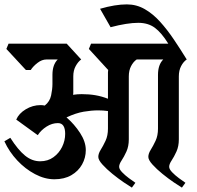

<svg xmlns="http://www.w3.org/2000/svg" viewBox="-42 -838 899 875"><path d="M328 -567Q314 -557 303 -537Q292 -517 292 -490V-422Q292 -418 292 -414Q292 -410 291 -406Q311 -409 330 -409Q364 -409 393 -404Q422 -399 450 -388V-497Q450 -502 450 -508Q450 -514 451 -519L363 -615L373 -639H725Q694 -689 663.5 -711.5Q633 -734 588 -734Q563 -734 531.5 -729Q500 -724 462 -714L414 -798Q483 -818 536 -818Q580 -818 617.5 -796.5Q655 -775 687.5 -739Q720 -703 750 -658.5Q780 -614 809 -567Q794 -557 783.5 -537Q773 -517 773 -490V-203Q773 -171 762 -147Q751 -123 740 -106.5Q729 -90 729 -78Q729 -67 742.5 -53Q756 -39 773.5 -26Q791 -13 803 -5L787 17Q775 10 750 -7Q725 -24 698.5 -45.5Q672 -67 653 -88Q634 -109 634 -123Q634 -138 645 -155.5Q656 -173 667 -196.5Q678 -220 678 -252V-497Q678 -543 702 -567H581Q566 -557 555.5 -537Q545 -517 545 -490V-203Q545 -171 534 -147Q523 -123 512 -106.5Q501 -90 501 -78Q501 -67 514.5 -53Q528 -39 545.5 -26Q563 -13 575 -5L559 17Q547 10 522 -7Q497 -24 470.5 -45.5Q444 -67 425 -88Q406 -109 406 -123Q406 -138 417 -155.5Q428 -173 439 -196.5Q450 -220 450 -252V-332Q428 -335 405 -335Q375 -335 339.5 -329Q304 -323 261 -303Q297 -272 323 -232Q349 -192 349 -154Q349 -119 332 -88.5Q315 -58 283 -39.5Q251 -21 206 -21Q162 -21 117.5 -44.5Q73 -68 36.5 -107Q0 -146 -22 -194L5 -210Q40 -155 72 -129Q104 -103 141 -103Q176 -103 201.5 -121.5Q227 -140 241 -168.5Q255 -197 255 -228Q255 -277 222 -277Q195 -277 170 -261Q145 -245 130 -222L32 -293Q44 -321 75.5 -340Q107 -359 143 -359Q148 -359 152.5 -358.5Q157 -358 162 -357Q185 -375 191 -403.5Q197 -432 197 -455V-497Q197 -543 221 -567H170Q149 -567 129 -551.5Q109 -536 98 -519H76L-13 -615L-3 -639H262Z"/></svg>

Font: Jaini
Style: Regular
Weight: 400
Designer: Maithili Shingre, Girish Dalvi (Devanagari), Taresh Vohra (Latin)
Foundry: Ek Type
Version: Version 2.000; ttfautohint (v1.8.4.7-5d5b)